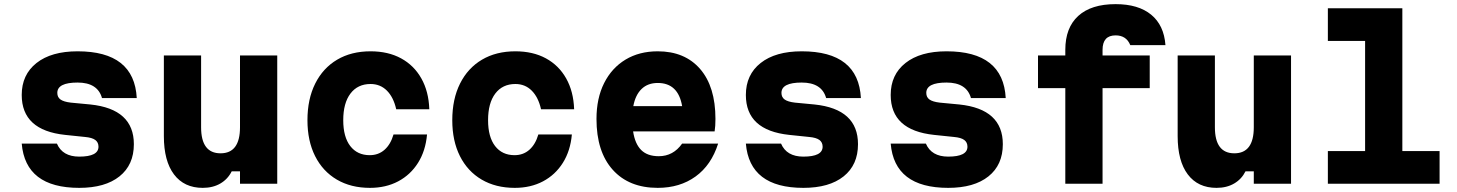

<svg xmlns="http://www.w3.org/2000/svg" viewBox="-20 -888 7040 928"><path d="M255 -194Q282 -131 363 -131Q456 -131 456 -179Q456 -200 440.5 -211.5Q425 -223 391 -226L295 -236Q85 -258 85 -429Q85 -527 156.5 -583.5Q228 -640 355 -640Q629 -640 641 -414H473Q452 -489 355 -489Q257 -489 257 -439Q257 -418 272.5 -407Q288 -396 322 -392L417 -383Q627 -361 627 -191Q627 -91 557.5 -35.5Q488 20 363 20Q103 20 85 -194Z M1320 -620V0H1140V-60H1100Q1081 -22 1045 -1Q1009 20 960 20Q870 20 821 -45Q772 -110 772 -230V-620H952V-273Q952 -147 1046 -147Q1140 -147 1140 -273V-620Z M1768 20Q1676 20 1608 -20Q1540 -60 1503 -133.5Q1466 -207 1466 -307Q1466 -409 1503.5 -484Q1541 -559 1609.5 -599.5Q1678 -640 1771 -640Q1856 -640 1918.5 -606Q1981 -572 2016.5 -509Q2052 -446 2055 -360H1895Q1882 -418 1850 -450Q1818 -482 1771 -482Q1709 -482 1674 -436Q1639 -390 1639 -307Q1639 -226 1673 -182Q1707 -138 1767 -138Q1809 -138 1838.5 -164Q1868 -190 1882 -238H2044Q2037 -159 2000.5 -101Q1964 -43 1904.5 -11.5Q1845 20 1768 20Z M2468 20Q2376 20 2308 -20Q2240 -60 2203 -133.5Q2166 -207 2166 -307Q2166 -409 2203.5 -484Q2241 -559 2309.5 -599.5Q2378 -640 2471 -640Q2556 -640 2618.5 -606Q2681 -572 2716.5 -509Q2752 -446 2755 -360H2595Q2582 -418 2550 -450Q2518 -482 2471 -482Q2409 -482 2374 -436Q2339 -390 2339 -307Q2339 -226 2373 -182Q2407 -138 2467 -138Q2509 -138 2538.5 -164Q2568 -190 2582 -238H2744Q2737 -159 2700.5 -101Q2664 -43 2604.5 -11.5Q2545 20 2468 20Z M3451 -194Q3418 -90 3342 -35Q3266 20 3159 20Q3020 20 2941.5 -67.5Q2863 -155 2863 -313Q2863 -413 2900 -486.5Q2937 -560 3003.5 -600Q3070 -640 3159 -640Q3290 -640 3364 -554.5Q3438 -469 3438 -313Q3438 -295 3437 -280.5Q3436 -266 3434 -253H3040Q3049 -193 3079 -163Q3109 -133 3164 -133Q3234 -133 3277 -194ZM3159 -487Q3111 -487 3081 -458Q3051 -429 3041 -375H3277Q3258 -487 3159 -487Z M3755 -194Q3782 -131 3863 -131Q3956 -131 3956 -179Q3956 -200 3940.5 -211.5Q3925 -223 3891 -226L3795 -236Q3585 -258 3585 -429Q3585 -527 3656.5 -583.5Q3728 -640 3855 -640Q4129 -640 4141 -414H3973Q3952 -489 3855 -489Q3757 -489 3757 -439Q3757 -418 3772.5 -407Q3788 -396 3822 -392L3917 -383Q4127 -361 4127 -191Q4127 -91 4057.5 -35.5Q3988 20 3863 20Q3603 20 3585 -194Z M4455 -194Q4482 -131 4563 -131Q4656 -131 4656 -179Q4656 -200 4640.5 -211.5Q4625 -223 4591 -226L4495 -236Q4285 -258 4285 -429Q4285 -527 4356.5 -583.5Q4428 -640 4555 -640Q4829 -640 4841 -414H4673Q4652 -489 4555 -489Q4457 -489 4457 -439Q4457 -418 4472.5 -407Q4488 -396 4522 -392L4617 -383Q4827 -361 4827 -191Q4827 -91 4757.5 -35.5Q4688 20 4563 20Q4303 20 4285 -194Z M5309 0H5129V-462H4997V-620H5129V-647Q5129 -754 5191.5 -811Q5254 -868 5372 -868Q5482 -868 5544 -817Q5606 -766 5613 -670H5443Q5424 -717 5372 -717Q5309 -717 5309 -647V-620H5537V-462H5309Z M6220 -620V0H6040V-60H6000Q5981 -22 5945 -1Q5909 20 5860 20Q5770 20 5721 -45Q5672 -110 5672 -230V-620H5852V-273Q5852 -147 5946 -147Q6040 -147 6040 -273V-620Z M6398 -848H6758V-158H6938V0H6398V-158H6578V-690H6398Z"/></svg>

Font: Martian Mono ExtraBold
Style: Regular
Weight: 800
Monospace: yes
Designer: Roman Shamin
Foundry: Evil Martians
Version: Version 1.000; ttfautohint (v1.8.4.7-5d5b)